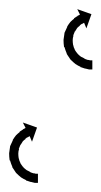

<svg xmlns="http://www.w3.org/2000/svg" viewBox="-52 -346 222 420"><path d="M29 54Q29 54 29 54Q29 54 29 54Q29 54 29 54Q29 54 29 54Q27 54 24 54Q24 54 24 54Q24 54 24 54Q24 54 24 54Q24 54 24 54Q20 53 16 52Q16 52 16 52Q16 52 16 52Q16 52 15.5 52Q15 52 15 52Q11 51 6 49Q6 49 5.5 49Q5 49 5 49Q5 48 5 48Q5 48 5 48Q0 46 -6 42Q-6 42 -6 42Q-6 42 -6 42Q-6 42 -6 42Q-6 42 -6 42Q-11 38 -16 33Q-16 33 -16 33Q-16 33 -17 32Q-17 32 -17 32Q-17 32 -17 32Q-21 26 -25 20Q-25 20 -25 20Q-25 20 -25 20Q-25 20 -25 19.5Q-25 19 -25 19Q-28 12 -30 5Q-30 5 -30 5Q-30 5 -30 5Q-31 5 -31 4.5Q-31 4 -31 4Q-32 -3 -32 -10Q-32 -10 -32 -10.5Q-32 -11 -32 -11Q-32 -11 -32 -11Q-32 -11 -32 -11Q-31 -18 -30 -25Q-30 -25 -30 -25.5Q-30 -26 -30 -26Q-30 -26 -30 -26Q-30 -26 -30 -26Q-27 -33 -24 -39Q-24 -39 -24 -39Q-24 -39 -24 -39Q-24 -39 -24 -39.5Q-24 -40 -24 -40Q-21 -45 -17 -50Q-17 -50 -17 -50Q-17 -50 -17 -50Q-17 -50 -17 -50Q-17 -50 -17 -50Q-13 -54 -9 -57Q-9 -57 -9 -57Q-9 -57 -9 -58Q-9 -58 -9 -58Q-9 -58 -9 -58Q-6 -60 -3 -62Q-3 -62 -2.5 -62Q-2 -62 -2 -62Q-2 -62 -2 -62.5Q-2 -63 -2 -63Q0 -64 2 -65Q2 -65 2 -65Q2 -65 2 -65Q2 -65 2 -65Q2 -65 2 -65Q3 -66 4 -66L-2 -78L29 -67L18 -36L13 -48Q12 -48 11 -47Q11 -47 11 -47Q11 -47 11 -47Q11 -47 11 -47Q11 -47 11 -47Q10 -47 8 -45Q8 -45 8 -45Q8 -45 8 -45Q8 -46 8 -46Q8 -46 8 -46Q6 -44 3 -42Q3 -42 3 -42Q3 -42 4 -42Q4 -42 4 -42Q4 -42 4 -42Q1 -40 -2 -37Q-2 -37 -2 -37Q-2 -37 -2 -37Q-2 -37 -2 -37Q-2 -37 -2 -37Q-4 -34 -7 -29Q-7 -29 -7 -29.5Q-7 -30 -7 -30Q-7 -30 -7 -30Q-7 -30 -7 -30Q-9 -25 -11 -20Q-11 -20 -10.5 -20Q-10 -20 -10 -21Q-10 -21 -10 -21Q-10 -21 -10 -21Q-12 -15 -12 -10Q-12 -10 -12 -10Q-12 -10 -12 -10Q-12 -10 -12 -10.5Q-12 -11 -12 -11Q-12 -5 -11 1Q-11 1 -11 1Q-11 1 -11 0Q-11 0 -11 0Q-11 0 -11 0Q-10 6 -7 11Q-7 11 -7 11Q-7 11 -7 11Q-7 10 -7.5 10Q-8 10 -8 10Q-5 15 -1 20Q-1 20 -1 19.5Q-1 19 -1 19Q-2 19 -2 19Q-2 19 -2 19Q2 23 6 26Q6 26 6 26Q6 26 6 26Q6 26 6 26Q6 26 6 26Q10 28 14 30Q14 30 14 30Q14 30 13 30Q13 30 13 30Q13 30 13 30Q17 32 21 33Q21 33 21 33Q21 33 20 33Q20 33 20 33Q20 33 20 33Q24 33 26 34Q26 34 26 34Q26 34 26 34Q26 34 26 34Q26 34 26 34Q28 34 30 34Q30 34 30 34Q30 34 30 34Q30 34 30 34Q30 34 30 34Q30 34 31 34V54Q30 54 29 54ZM148 -194Q148 -194 148 -194Q148 -194 148 -194Q148 -194 148 -194Q148 -194 148 -194Q146 -194 143 -194Q143 -194 143 -194Q143 -194 143 -194Q143 -194 143 -194Q143 -194 143 -194Q139 -195 135 -196Q135 -196 135 -196Q135 -196 135 -196Q135 -196 134.5 -196Q134 -196 134 -196Q130 -197 125 -199Q125 -199 124.5 -199Q124 -199 124 -199Q124 -200 124 -200Q124 -200 124 -200Q119 -202 113 -206Q113 -206 113 -206Q113 -206 113 -206Q113 -206 113 -206Q113 -206 113 -206Q108 -210 103 -215Q103 -215 103 -215Q103 -215 102 -216Q102 -216 102 -216Q102 -216 102 -216Q98 -222 94 -228Q94 -228 94 -228Q94 -228 94 -228Q94 -228 94 -228.5Q94 -229 94 -229Q91 -236 89 -243Q89 -243 89 -243Q89 -243 89 -243Q88 -243 88 -243.5Q88 -244 88 -244Q87 -251 87 -258Q87 -258 87 -258.5Q87 -259 87 -259Q87 -259 87 -259Q87 -259 87 -259Q88 -266 89 -273Q89 -273 89 -273.5Q89 -274 89 -274Q89 -274 89 -274Q89 -274 89 -274Q92 -281 95 -287Q95 -287 95 -287Q95 -287 95 -287Q95 -287 95 -287.5Q95 -288 95 -288Q98 -293 102 -298Q102 -298 102 -298Q102 -298 102 -298Q102 -298 102 -298Q102 -298 102 -298Q106 -302 110 -305Q110 -305 110 -305Q110 -305 110 -306Q110 -306 110 -306Q110 -306 110 -306Q113 -308 116 -310Q116 -310 116.5 -310Q117 -310 117 -310Q117 -310 117 -310.5Q117 -311 117 -311Q119 -312 121 -313Q121 -313 121 -313Q121 -313 121 -313Q121 -313 121 -313Q121 -313 121 -313Q122 -314 123 -314L117 -326L148 -315L137 -284L132 -296Q131 -296 130 -295Q130 -295 130 -295Q130 -295 130 -295Q130 -295 130 -295Q130 -295 130 -295Q129 -295 127 -293Q127 -293 127 -293Q127 -293 127 -293Q127 -294 127 -294Q127 -294 127 -294Q125 -292 122 -290Q122 -290 122 -290Q122 -290 123 -290Q123 -290 123 -290Q123 -290 123 -290Q120 -288 117 -285Q117 -285 117 -285Q117 -285 117 -285Q117 -285 117 -285Q117 -285 117 -285Q115 -282 112 -277Q112 -277 112 -277.5Q112 -278 112 -278Q112 -278 112 -278Q112 -278 112 -278Q110 -273 108 -268Q108 -268 108.5 -268Q109 -268 109 -269Q109 -269 109 -269Q109 -269 109 -269Q107 -263 107 -258Q107 -258 107 -258Q107 -258 107 -258Q107 -258 107 -258.5Q107 -259 107 -259Q107 -253 108 -247Q108 -247 108 -247Q108 -247 108 -248Q108 -248 108 -248Q108 -248 108 -248Q109 -242 112 -237Q112 -237 112 -237Q112 -237 112 -237Q112 -238 111.5 -238Q111 -238 111 -238Q114 -233 118 -228Q118 -228 118 -228.5Q118 -229 118 -229Q117 -229 117 -229Q117 -229 117 -229Q121 -225 125 -222Q125 -222 125 -222Q125 -222 125 -222Q125 -222 125 -222Q125 -222 125 -222Q129 -220 133 -218Q133 -218 133 -218Q133 -218 132 -218Q132 -218 132 -218Q132 -218 132 -218Q136 -216 140 -215Q140 -215 140 -215Q140 -215 139 -215Q139 -215 139 -215Q139 -215 139 -215Q143 -215 145 -214Q145 -214 145 -214Q145 -214 145 -214Q145 -214 145 -214Q145 -214 145 -214Q147 -214 149 -214Q149 -214 149 -214Q149 -214 149 -214Q149 -214 149 -214Q149 -214 149 -214Q149 -214 150 -214V-194Q149 -194 148 -194Z"/></svg>

Font: FRB American Cursive Just Arrows Black
Style: Bold Italic
Weight: 900
Italic angle: -25°
Version: Version 2.0;Modular Font Editor K font №1